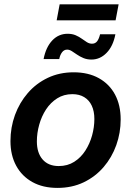

<svg xmlns="http://www.w3.org/2000/svg" viewBox="-20 -874 619 905"><path d="M251 11.7Q182.1 11.7 132.6 -15.9Q83 -43.5 56.2 -93Q29.3 -142.6 29.3 -209Q29.3 -273.4 50.5 -331.8Q71.8 -390.1 111.1 -435.5Q150.4 -481 205.3 -507.1Q260.3 -533.2 327.1 -533.2Q396 -533.2 445.8 -505.6Q495.6 -478 522.2 -428.2Q548.8 -378.4 548.8 -311Q548.8 -248 528.1 -189.9Q507.3 -131.8 468.3 -86.4Q429.2 -41 374.3 -14.6Q319.3 11.7 251 11.7ZM256.8 -91.3Q298.3 -91.3 329.8 -111.3Q361.3 -131.3 382.3 -164.1Q403.3 -196.8 414.1 -235.8Q424.8 -274.9 424.8 -313Q424.8 -349.6 412.6 -375.7Q400.4 -401.9 377.2 -416Q354 -430.2 321.3 -430.2Q280.8 -430.2 249.5 -410.4Q218.3 -390.6 197 -358.2Q175.8 -325.7 164.8 -286.1Q153.8 -246.6 153.8 -207.5Q153.8 -153.3 180.9 -122.3Q208 -91.3 256.8 -91.3ZM411.1 -593.3Q390.1 -593.3 373.3 -600.3Q356.4 -607.4 343 -616.7Q329.6 -626 318.4 -633.1Q307.1 -640.1 296.4 -640.1Q281.7 -640.1 272.2 -627.2Q262.7 -614.3 259.3 -595.7H185.5Q196.3 -651.4 226.1 -683.1Q255.9 -714.8 298.8 -714.8Q320.3 -714.8 336.7 -707.8Q353 -700.7 365.7 -691.4Q378.4 -682.1 389.9 -675Q401.4 -668 413.6 -668Q428.7 -668 437.5 -679Q446.3 -689.9 451.7 -712.4H523.9Q513.2 -656.2 482.4 -624.8Q451.7 -593.3 411.1 -593.3ZM539.1 -853.5 524.9 -778.3H247.1L261.2 -853.5Z"/></svg>

Font: Inter 28pt SemiBold
Style: Italic
Weight: 600
Italic angle: -9.3988°
Designer: Rasmus Andersson
Foundry: rsms
Version: Version 4.001;git-66647c0bb